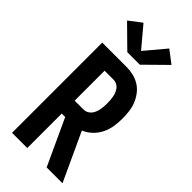

<svg xmlns="http://www.w3.org/2000/svg" viewBox="-303 -1045 1106 1106"><g transform="rotate(45 250.0 -492.0)"><path d="M58 0V-735H254Q283 -735 311 -728.5Q339 -722 363 -707Q387 -692 404.5 -669Q422 -646 432.5 -619.5Q443 -593 446.5 -564.5Q450 -536 450 -508Q450 -475 445 -443Q440 -411 425.5 -381.5Q411 -352 387 -329Q363 -306 333 -294L469 0H340L210 -281H182V0ZM182 -386H254Q268 -386 280 -392Q292 -398 300.5 -408Q309 -418 314 -430.5Q319 -443 321.5 -455.5Q324 -468 325 -481.5Q326 -495 326 -508Q326 -521 325 -534.5Q324 -548 321.5 -560.5Q319 -573 314 -585.5Q309 -598 300.5 -608.5Q292 -619 280 -624.5Q268 -630 254 -630H182ZM199 -798 69 -926 145 -984 250 -859 355 -984 431 -926 301 -798Z"/></g></svg>

Font: Iosevka SS04 Extrabold
Style: Regular
Weight: 800
Monospace: yes
Designer: Belleve Invis
Foundry: Belleve Invis
Version: Version 19.0.0; ttfautohint (v1.8.4)